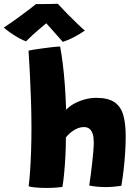

<svg xmlns="http://www.w3.org/2000/svg" viewBox="-116 -962 698 992"><path d="M206.5 4Q193.5 6 170.8 7.5Q148 9 123 9Q94 9 69 6.8Q44 4.5 32 0.5Q36 -28.5 39.2 -74.5Q42.5 -120.5 44.5 -178.8Q46.5 -237 46.5 -301Q46.5 -369.5 44.2 -440.8Q42 -512 38.5 -578.8Q35 -645.5 31.5 -700.5Q35.5 -702 56.2 -705.2Q77 -708.5 104.5 -712.2Q132 -716 157 -718.8Q182 -721.5 194.5 -721.5Q202 -684 208.2 -633.5Q214.5 -583 219 -522.8Q223.5 -462.5 225.5 -395Q242.5 -413 267.8 -426.8Q293 -440.5 322.5 -448.5Q352 -456.5 380.5 -456.5Q443 -456.5 476 -433.5Q509 -410.5 521.2 -366.5Q533.5 -322.5 533.5 -258.5Q533.5 -217.5 530.5 -171.2Q527.5 -125 522.2 -80.8Q517 -36.5 511 -2Q491.5 1 470.8 2.8Q450 4.5 429.5 4.5Q407.5 4.5 385.5 2.5Q363.5 0.5 345 -3.5Q348.5 -25.5 352.5 -56Q356.5 -86.5 360.2 -118.8Q364 -151 366.2 -179.8Q368.5 -208.5 368.5 -227Q368.5 -252.5 363 -270Q357.5 -287.5 346.2 -296.5Q335 -305.5 317 -305.5Q302 -305.5 288.2 -300.2Q274.5 -295 262.5 -287Q250.5 -279 240.8 -269.8Q231 -260.5 224.5 -252Q224.5 -201.5 221.8 -152.2Q219 -103 215 -62Q211 -21 206.5 4ZM182.5 -942.5Q201.5 -921.5 229.2 -893.2Q257 -865 282.8 -840.2Q308.5 -815.5 322.5 -804Q294.5 -784.5 263.5 -768.8Q232.5 -753 208.5 -745.5Q195.5 -760.5 181 -776.8Q166.5 -793 153.2 -808Q140 -823 130.2 -833.8Q120.5 -844.5 117 -849H132.5Q126.5 -844.5 114 -834.2Q101.5 -824 85 -809.8Q68.5 -795.5 51 -779.8Q33.5 -764 18.5 -748.5Q3 -753.5 -18.5 -765.5Q-40 -777.5 -61 -792Q-82 -806.5 -96.5 -819.5Q-66.5 -839 -31.5 -864.2Q3.5 -889.5 31.8 -911Q60 -932.5 70 -941Q80 -941 102.2 -941Q124.5 -941 147.8 -941.5Q171 -942 182.5 -942.5Z"/></svg>

Font: Grandstander Thin ExtraBold
Style: Regular
Weight: 800
Version: Version 1.200